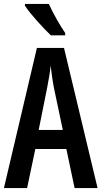

<svg xmlns="http://www.w3.org/2000/svg" viewBox="-20 -958 517 978"><path d="M229 -938H107V-929C132 -889 204 -811 239 -778H312V-790C288 -824 248 -894 229 -938ZM360 0H477L306 -714H168L0 0H118L160 -199H318ZM300 -296H177L220 -510C228 -551 235 -591 238 -624C242 -590 247 -551 255 -509Z"/></svg>

Font: Noto Sans Display Condensed Medium
Style: Regular
Weight: 500
Width: 3
Designer: Monotype Design Team
Foundry: Monotype Imaging Inc.
Version: Version 1.900